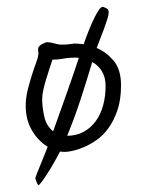

<svg xmlns="http://www.w3.org/2000/svg" viewBox="-20 -487 440 560"><path d="M333 -238Q333 -196 322.5 -165.5Q312 -135 296.5 -113.5Q281 -92 261.5 -78.5Q242 -65 224 -57.5Q206 -50 191.5 -47Q177 -44 171 -44Q160 -44 155 -45Q130 4 102 43Q94 53 93 53Q90 53 86.5 43.5Q83 34 83 32Q83 30 110 -36L119 -59Q91 -76 73 -107Q55 -138 55 -178Q55 -202 61 -225.5Q67 -249 73.5 -269.5Q80 -290 86 -306Q92 -322 92 -332Q92 -334 91.5 -337Q91 -340 91 -343Q91 -352 102 -358Q113 -364 118 -364Q125 -364 138 -360.5Q151 -357 156 -357Q161 -357 167.5 -357Q174 -357 181 -358Q189 -359 197 -360Q202 -360 209 -359.5Q216 -359 224 -358Q240 -404 255.5 -435.5Q271 -467 279 -467Q281 -467 284.5 -465.5Q288 -464 292 -462Q297 -459 297 -451Q297 -443 292.5 -429.5Q288 -416 282.5 -400.5Q277 -385 271 -370.5Q265 -356 262 -347Q289 -336 311 -310.5Q333 -285 333 -238ZM135 -104Q153 -154 173 -210.5Q193 -267 210 -318Q207 -319 200 -319Q180 -319 165 -316Q150 -313 133 -313Q130 -304 125 -289Q120 -274 115 -257.5Q110 -241 106.5 -225.5Q103 -210 103 -198Q103 -175 109 -147.5Q115 -120 135 -104ZM176 -91Q203 -91 224 -102.5Q245 -114 259.5 -134Q274 -154 281 -180.5Q288 -207 288 -236Q288 -262 277 -279.5Q266 -297 249 -306Q233 -252 215 -197Q197 -142 176 -91Z"/></svg>

Font: Reenie Beanie
Style: Regular
Weight: 500
Designer: James Grieshaber
Foundry: James Grieshaber
Version: Version 1.000